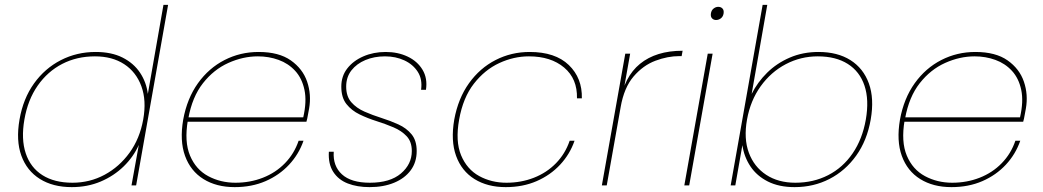

<svg xmlns="http://www.w3.org/2000/svg" viewBox="-20 -760 4277 787"><path d="M60 -270Q75 -356 119.5 -418Q164 -480 229.5 -513.5Q295 -547 372 -547Q437 -547 482.5 -524Q528 -501 554 -462Q580 -423 586 -375L650 -740H669L538 0H519L549 -166Q527 -117 487 -78Q447 -39 393 -16Q339 7 274 7Q197 7 143.5 -26.5Q90 -60 67.5 -122Q45 -184 60 -270ZM567 -270Q581 -348 559.5 -406.5Q538 -465 489 -497Q440 -529 369 -529Q295 -529 235 -498Q175 -467 134.5 -409Q94 -351 80 -270Q66 -190 85.5 -131.5Q105 -73 154 -42Q203 -11 277 -11Q348 -11 408.5 -43.5Q469 -76 511 -134Q553 -192 567 -270Z M739 -261 743 -279H1223Q1238 -344 1228 -391.5Q1218 -439 1190 -469.5Q1162 -500 1122 -514.5Q1082 -529 1037 -529Q976 -529 916 -502Q856 -475 812 -419Q768 -363 752 -275L750 -267Q735 -179 759 -122Q783 -65 833.5 -38Q884 -11 945 -11Q1005 -11 1057.5 -31.5Q1110 -52 1148 -91Q1186 -130 1204 -183H1224Q1205 -128 1165 -85Q1125 -42 1068.5 -17.5Q1012 7 942 7Q867 7 814 -26Q761 -59 738.5 -121Q716 -183 731 -270Q747 -357 791.5 -419Q836 -481 900.5 -514Q965 -547 1040 -547Q1123 -547 1172 -512.5Q1221 -478 1239 -425Q1257 -372 1247 -315Q1243 -296 1241.5 -285.5Q1240 -275 1236 -261Z M1495 7Q1444 7 1405.5 -8Q1367 -23 1346 -55.5Q1325 -88 1328 -138H1348Q1344 -80 1381.5 -45.5Q1419 -11 1496 -11Q1579 -11 1623.5 -49Q1668 -87 1668 -141Q1668 -179 1647 -201.5Q1626 -224 1593 -238Q1560 -252 1523.5 -263.5Q1487 -275 1454 -291Q1421 -307 1400 -333.5Q1379 -360 1379 -405Q1379 -448 1403.5 -479.5Q1428 -511 1469.5 -529Q1511 -547 1561 -547Q1611 -547 1651 -528Q1691 -509 1712 -474Q1733 -439 1726 -392H1706Q1712 -435 1692.5 -465.5Q1673 -496 1637.5 -512.5Q1602 -529 1558 -529Q1514 -529 1478 -514Q1442 -499 1420.5 -471.5Q1399 -444 1399 -405Q1399 -365 1420 -341Q1441 -317 1474 -302.5Q1507 -288 1543.5 -276.5Q1580 -265 1613 -250Q1646 -235 1667 -209.5Q1688 -184 1688 -141Q1688 -95 1663.5 -62Q1639 -29 1595.5 -11Q1552 7 1495 7Z M1842 -270Q1858 -357 1902.5 -419Q1947 -481 2011.5 -514Q2076 -547 2151 -547Q2256 -547 2311.5 -493.5Q2367 -440 2365 -357H2345Q2347 -437 2292.5 -483Q2238 -529 2148 -529Q2086 -529 2026.5 -501.5Q1967 -474 1922.5 -417Q1878 -360 1862 -270Q1846 -181 1870 -123.5Q1894 -66 1944 -38.5Q1994 -11 2056 -11Q2116 -11 2168.5 -31.5Q2221 -52 2259 -91Q2297 -130 2315 -183H2335Q2316 -128 2276 -85Q2236 -42 2179.5 -17.5Q2123 7 2053 7Q1978 7 1925 -26Q1872 -59 1849.5 -121Q1827 -183 1842 -270Z M2524 -321 2521 -341Q2530 -393 2550.5 -432.5Q2571 -472 2603.5 -498.5Q2636 -525 2679.5 -538.5Q2723 -552 2778 -552L2774 -530H2765Q2717 -530 2666.5 -511Q2616 -492 2577 -446.5Q2538 -401 2524 -321ZM2447 0 2543 -540H2563L2467 0Z M2785 0 2881 -540H2901L2805 0ZM2915 -678Q2905 -678 2898.5 -685Q2892 -692 2894 -705Q2896 -718 2905 -725Q2914 -732 2924 -732Q2935 -732 2941.5 -725Q2948 -718 2946 -705Q2944 -692 2935 -685Q2926 -678 2915 -678Z M3061 -375Q3085 -423 3124.5 -462Q3164 -501 3217.5 -524Q3271 -547 3335 -547Q3413 -547 3466 -513.5Q3519 -480 3541.5 -418Q3564 -356 3549 -270Q3534 -184 3489.5 -122Q3445 -60 3380 -26.5Q3315 7 3237 7Q3173 7 3127.5 -16Q3082 -39 3056 -78Q3030 -117 3023 -165L2994 0H2975L3106 -740H3125ZM3529 -270Q3543 -351 3523.5 -409Q3504 -467 3455 -498Q3406 -529 3332 -529Q3262 -529 3201 -497Q3140 -465 3098 -406.5Q3056 -348 3042 -270Q3028 -192 3049.5 -134Q3071 -76 3120.5 -43.5Q3170 -11 3240 -11Q3314 -11 3374.5 -42Q3435 -73 3475 -131.5Q3515 -190 3529 -270Z M3677 -261 3681 -279H4161Q4176 -344 4166 -391.5Q4156 -439 4128 -469.5Q4100 -500 4060 -514.5Q4020 -529 3975 -529Q3914 -529 3854 -502Q3794 -475 3750 -419Q3706 -363 3690 -275L3688 -267Q3673 -179 3697 -122Q3721 -65 3771.5 -38Q3822 -11 3883 -11Q3943 -11 3995.5 -31.5Q4048 -52 4086 -91Q4124 -130 4142 -183H4162Q4143 -128 4103 -85Q4063 -42 4006.5 -17.5Q3950 7 3880 7Q3805 7 3752 -26Q3699 -59 3676.5 -121Q3654 -183 3669 -270Q3685 -357 3729.5 -419Q3774 -481 3838.5 -514Q3903 -547 3978 -547Q4061 -547 4110 -512.5Q4159 -478 4177 -425Q4195 -372 4185 -315Q4181 -296 4179.5 -285.5Q4178 -275 4174 -261Z"/></svg>

Font: Poppins Variable
Style: Italic
Weight: 100
Italic angle: -10°
Designer: Jonny Pinhorn
Foundry: Indian Type Foundry
Version: Version 6.000